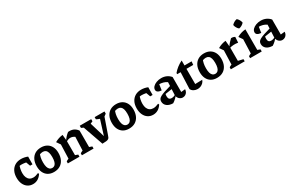

<svg xmlns="http://www.w3.org/2000/svg" viewBox="162 -2135 5324 3534"><g transform="rotate(-30 2824.0 -367.5)"><path d="M239 11Q176 11 129 -20.5Q82 -52 56 -108.5Q30 -165 30 -240Q30 -322 60 -380.5Q90 -439 144 -470.5Q198 -502 271 -502Q306 -502 341.5 -495Q377 -488 410 -474L394 -378Q312 -409 220 -409Q200 -409 180.5 -404Q161 -399 144 -390L201 -438Q183 -394 173.5 -349.5Q164 -305 164 -263Q164 -208 180.5 -170Q197 -132 227.5 -112Q258 -92 301 -92Q326 -92 354.5 -99.5Q383 -107 415 -121L425 -98Q353 11 239 11ZM357 -311 297 -474H410L408 -311Z M684 11Q613 11 562.5 -19Q512 -49 484.5 -105Q457 -161 457 -239Q457 -320 486 -379Q515 -438 568.5 -470Q622 -502 696 -502Q768 -502 819.5 -472Q871 -442 899 -387Q927 -332 927 -256Q927 -173 897.5 -113Q868 -53 814 -21Q760 11 684 11ZM692 -70Q723 -70 745.5 -89Q768 -108 779.5 -147.5Q791 -187 791 -246Q791 -304 779.5 -341.5Q768 -379 744.5 -397Q721 -415 687 -415Q663 -415 631.5 -406Q600 -397 553 -379L632 -432Q612 -389 602.5 -344Q593 -299 593 -243Q593 -184 604.5 -146Q616 -108 638.5 -89Q661 -70 692 -70Z M980 0V-41Q991 -49 1003.5 -56Q1016 -63 1034 -69L1044 -366L988 -447Q1069 -494 1158 -503L1170 -379V-66L1227 -45V0ZM1279 0V-41Q1290 -49 1303 -56Q1316 -63 1333 -69L1344 -355L1469 -415V-66L1527 -45V0ZM1162 -355 1159 -376Q1184 -413 1212 -443.5Q1240 -474 1272 -499Q1282 -500 1290 -500.5Q1298 -501 1306 -501Q1356 -501 1397 -480Q1438 -459 1469 -415L1344 -355Q1300 -386 1253 -386Q1208 -386 1162 -355Z M1713 4 1543 -481H1692L1819 -60H1792L1924 -481H2020L1879 -78Q1871 -53 1863 -37.5Q1855 -22 1839.5 -13Q1824 -4 1794.5 0Q1765 4 1713 4ZM1648 -396Q1612 -403 1579.5 -415.5Q1547 -428 1516 -445V-491H1760V-445ZM1976 -396Q1901 -409 1833 -445V-491H2042V-445Z M2280 11Q2209 11 2158.5 -19Q2108 -49 2080.5 -105Q2053 -161 2053 -239Q2053 -320 2082 -379Q2111 -438 2164.5 -470Q2218 -502 2292 -502Q2364 -502 2415.5 -472Q2467 -442 2495 -387Q2523 -332 2523 -256Q2523 -173 2493.5 -113Q2464 -53 2410 -21Q2356 11 2280 11ZM2288 -70Q2319 -70 2341.5 -89Q2364 -108 2375.5 -147.5Q2387 -187 2387 -246Q2387 -304 2375.5 -341.5Q2364 -379 2340.5 -397Q2317 -415 2283 -415Q2259 -415 2227.5 -406Q2196 -397 2149 -379L2228 -432Q2208 -389 2198.5 -344Q2189 -299 2189 -243Q2189 -184 2200.5 -146Q2212 -108 2234.5 -89Q2257 -70 2288 -70Z M2792 11Q2729 11 2682 -20.5Q2635 -52 2609 -108.5Q2583 -165 2583 -240Q2583 -322 2613 -380.5Q2643 -439 2697 -470.5Q2751 -502 2824 -502Q2859 -502 2894.5 -495Q2930 -488 2963 -474L2947 -378Q2865 -409 2773 -409Q2753 -409 2733.5 -404Q2714 -399 2697 -390L2754 -438Q2736 -394 2726.5 -349.5Q2717 -305 2717 -263Q2717 -208 2733.5 -170Q2750 -132 2780.5 -112Q2811 -92 2854 -92Q2879 -92 2907.5 -99.5Q2936 -107 2968 -121L2978 -98Q2906 11 2792 11ZM2910 -311 2850 -474H2963L2961 -311Z M3422 8Q3386 8 3355 -16.5Q3324 -41 3312 -92L3325 -374Q3255 -422 3155 -422Q3139 -422 3123 -420Q3107 -418 3093 -415L3170 -452L3148 -300Q3097 -303 3071 -321Q3045 -339 3045 -370Q3045 -406 3073 -435.5Q3101 -465 3148 -483Q3195 -501 3251 -501Q3310 -501 3359.5 -478.5Q3409 -456 3445 -413V-95L3532 -104Q3531 -71 3516 -45.5Q3501 -20 3476.5 -6Q3452 8 3422 8ZM3213 11Q3132 10 3084.5 -27.5Q3037 -65 3037 -127Q3037 -154 3049 -175Q3061 -196 3094 -214.5Q3127 -233 3187.5 -253.5Q3248 -274 3344 -300V-233L3139 -202L3180 -220Q3175 -205 3173 -190Q3171 -175 3171 -161Q3171 -123 3187 -104Q3203 -85 3237 -85Q3260 -85 3284.5 -93Q3309 -101 3336 -118V-105Q3310 -70 3280.5 -41.5Q3251 -13 3213 11Z M3741 -593V-488H3892L3885 -416H3741V-93L3892 -97Q3880 -62 3855.5 -38Q3831 -14 3800 -2Q3769 10 3737 10Q3696 10 3660 -8Q3624 -26 3603 -64L3617 -416H3544V-441Q3582 -487 3632 -526Q3682 -565 3741 -593Z M4148 11Q4077 11 4026.5 -19Q3976 -49 3948.5 -105Q3921 -161 3921 -239Q3921 -320 3950 -379Q3979 -438 4032.5 -470Q4086 -502 4160 -502Q4232 -502 4283.5 -472Q4335 -442 4363 -387Q4391 -332 4391 -256Q4391 -173 4361.5 -113Q4332 -53 4278 -21Q4224 11 4148 11ZM4156 -70Q4187 -70 4209.5 -89Q4232 -108 4243.5 -147.5Q4255 -187 4255 -246Q4255 -304 4243.5 -341.5Q4232 -379 4208.5 -397Q4185 -415 4151 -415Q4127 -415 4095.5 -406Q4064 -397 4017 -379L4096 -432Q4076 -389 4066.5 -344Q4057 -299 4057 -243Q4057 -184 4068.5 -146Q4080 -108 4102.5 -89Q4125 -70 4156 -70Z M4806 -357Q4712 -374 4624 -348V-366Q4648 -404 4675 -435Q4702 -466 4733 -494Q4754 -496 4774.5 -491.5Q4795 -487 4813 -476ZM4444 0V-41Q4456 -50 4468.5 -57Q4481 -64 4498 -69L4508 -366L4452 -447Q4533 -494 4622 -503L4634 -367V-70L4739 -45V0Z M4854 0V-41Q4866 -49 4879 -56Q4892 -63 4908 -69L4918 -366L4862 -447Q4903 -471 4948.5 -485.5Q4994 -500 5044 -503V-66L5101 -45V0ZM5000 -746Q5024 -725 5040.5 -696Q5057 -667 5062 -636Q5043 -613 5013 -595.5Q4983 -578 4953 -574Q4929 -593 4912 -623Q4895 -653 4890 -684Q4911 -707 4939.5 -724Q4968 -741 5000 -746Z M5538 8Q5502 8 5471 -16.5Q5440 -41 5428 -92L5441 -374Q5371 -422 5271 -422Q5255 -422 5239 -420Q5223 -418 5209 -415L5286 -452L5264 -300Q5213 -303 5187 -321Q5161 -339 5161 -370Q5161 -406 5189 -435.5Q5217 -465 5264 -483Q5311 -501 5367 -501Q5426 -501 5475.5 -478.5Q5525 -456 5561 -413V-95L5648 -104Q5647 -71 5632 -45.5Q5617 -20 5592.5 -6Q5568 8 5538 8ZM5329 11Q5248 10 5200.5 -27.5Q5153 -65 5153 -127Q5153 -154 5165 -175Q5177 -196 5210 -214.5Q5243 -233 5303.5 -253.5Q5364 -274 5460 -300V-233L5255 -202L5296 -220Q5291 -205 5289 -190Q5287 -175 5287 -161Q5287 -123 5303 -104Q5319 -85 5353 -85Q5376 -85 5400.5 -93Q5425 -101 5452 -118V-105Q5426 -70 5396.5 -41.5Q5367 -13 5329 11Z"/></g></svg>

Font: Piazzolla 24pt
Style: Bold
Weight: 700
Designer: Juan Pablo del Peral
Foundry: Huerta Tipografica
Version: Version 2.005